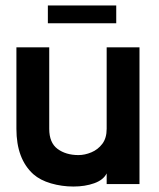

<svg xmlns="http://www.w3.org/2000/svg" viewBox="-20 -673 580 702"><path d="M490 0H370V-39Q358 -15 324.5 -3Q291 9 248.5 9Q206 9 166.5 -2.5Q127 -14 102 -36Q40 -92 40 -202V-500H160V-202Q160 -151 190.5 -128.5Q221 -106 267 -106Q290 -106 314 -116Q338 -126 354 -147Q370 -168 370 -202V-500H490ZM405 -588H155V-653H405Z"/></svg>

Font: Kulim Park
Style: Bold
Weight: 700
Designer: Noponies / Dale Sattler
Foundry: Noponies
Version: Version 1.000; ttfautohint (v1.8.3)